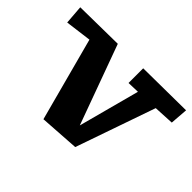

<svg xmlns="http://www.w3.org/2000/svg" viewBox="-116 -697 909 909"><g transform="rotate(45 338.5 -242.5)"><path d="M688 -496.1 681.2 -407.2 579.1 -401.9 439.9 -2 240.2 11.2 127.9 -409.2 -3.9 -392.1 -11.2 -486.8 236.8 -490.2 382.8 -89.8 464.8 -397 403.8 -395V-493.2Z"/></g></svg>

Font: Peralta
Style: Regular
Weight: 400
Designer: Astigmatic (AOETI)
Foundry: Astigmatic (AOETI)
Version: Version 1.000